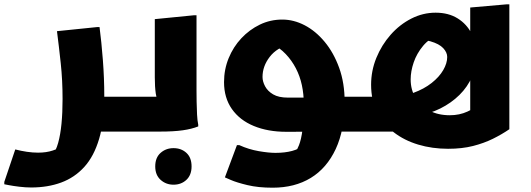

<svg xmlns="http://www.w3.org/2000/svg" viewBox="-62 -612 2472 893"><path d="M397 0V-162H557V-20L537 0ZM9 83Q36 90 63 94Q90 98 115 98Q154 98 183.5 88Q213 78 224 69L180 113Q198 90 208.5 52.5Q219 15 224 -36.5Q229 -88 229 -151Q229 -239 220.5 -318Q212 -397 203 -467L389 -486H401Q410 -417 416.5 -332.5Q423 -248 423 -165Q423 -47 399 34Q375 115 330 164.5Q285 214 222.5 237Q160 260 83 260Q57 260 28 256.5Q-1 253 -21.5 249Q-42 245 -42 245V234Z M537 0V-142L557 -162H745L681 -135Q667 -146 662.5 -177Q658 -208 658 -252V-523L840 -541H852V-189Q852 -169 852.5 -139Q853 -109 854.5 -79.5Q856 -50 860 -32V-24Q830 -12 788 -6Q746 0 683 0ZM660 162Q660 121 685 99Q710 77 745 77Q781 77 805 99Q829 121 829 162Q829 202 805 224.5Q781 247 745 247Q710 247 685 224.5Q660 202 660 162Z M980 -230Q980 -289 1001.5 -341.5Q1023 -394 1060.5 -434Q1098 -474 1146.5 -497.5Q1195 -521 1251 -521Q1304 -521 1355 -494.5Q1406 -468 1448 -417.5Q1490 -367 1515.5 -296.5Q1541 -226 1541 -138Q1541 -8 1499.5 81Q1458 170 1383.5 215.5Q1309 261 1206 261Q1139 261 1089 249Q1039 237 1011.5 225Q984 213 984 213L1040 63H1051Q1095 83 1141.5 91Q1188 99 1219 99Q1263 99 1296.5 90Q1330 81 1354 61L1306 107Q1318 90 1328.5 63.5Q1339 37 1345 -8.5Q1351 -54 1351 -128Q1351 -174 1342 -216Q1333 -258 1314 -294.5Q1295 -331 1267 -360.5Q1239 -390 1200 -410L1288 -406Q1226 -391 1192.5 -347.5Q1159 -304 1159 -254Q1159 -233 1171 -210.5Q1183 -188 1208.5 -173Q1234 -158 1277 -158H1362L1366 -162H1614V-20L1594 0L1269 1Q1184 1 1118.5 -26Q1053 -53 1016.5 -105Q980 -157 980 -230Z M1574 0V-142L1594 -162H1749Q1811 -162 1860.5 -180Q1910 -198 1945.5 -226Q1981 -254 1999.5 -286Q2018 -318 2018 -347Q2018 -368 1999.5 -388Q1981 -408 1939.5 -420Q1898 -432 1828 -427L1986 -453Q1936 -435 1906 -399Q1876 -363 1862 -321.5Q1848 -280 1848 -243Q1848 -194 1871 -156.5Q1894 -119 1935 -97.5Q1976 -76 2030 -76Q2075 -76 2112 -93Q2149 -110 2183 -136L2125 -19V-577L2296 -592H2307V-11Q2272 13 2230.5 33.5Q2189 54 2138 67Q2087 80 2022 80Q1948 80 1883 60.5Q1818 41 1769 3Q1720 -35 1692 -90.5Q1664 -146 1664 -218Q1664 -283 1688.5 -343Q1713 -403 1755 -450.5Q1797 -498 1851 -525.5Q1905 -553 1964 -553Q2024 -553 2066.5 -526.5Q2109 -500 2131.5 -455.5Q2154 -411 2154 -355Q2154 -303 2133.5 -255.5Q2113 -208 2075 -170.5Q2037 -133 1986 -107.5Q1935 -82 1873 -73L1826 0Z"/></svg>

Font: Kufam ExtraBold
Style: Italic
Weight: 800
Italic angle: -11°
Designer: Artur Schmal
Foundry: Original Type
Version: Version 1.301; ttfautohint (v1.8.3)